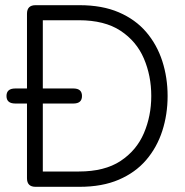

<svg xmlns="http://www.w3.org/2000/svg" viewBox="-20 -720 713 740"><path d="M117 0Q84 0 84 -33V-321H39Q5 -321 5 -350Q5 -379 39 -379H84V-667Q84 -700 117 -700H287Q374 -700 438 -672.5Q502 -645 543.5 -596.5Q585 -548 605.5 -484.5Q626 -421 626 -350Q626 -279 605.5 -215.5Q585 -152 543.5 -103.5Q502 -55 438 -27.5Q374 0 287 0ZM145 -59H284Q383 -59 444.5 -99.5Q506 -140 534.5 -206.5Q563 -273 563 -350Q563 -428 534.5 -494.5Q506 -561 444.5 -601.5Q383 -642 284 -642H145V-379H263Q296 -379 296 -350Q296 -321 263 -321H145Z"/></svg>

Font: Zen Maru Gothic
Style: Regular
Weight: 400
Designer: Yoshimichi Ohira
Foundry: Positype
Version: Version 1.002